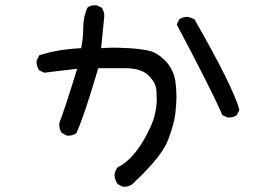

<svg xmlns="http://www.w3.org/2000/svg" viewBox="-20 -670 1040 729"><path d="M451 39H446L427 29Q415 14 415 -8Q417 -23 427 -35Q497 -69 552 -189Q575 -241 575 -292Q575 -296 574 -325Q573 -354 545 -382.5Q517 -411 457 -411H353Q298 -224 270 -165Q258 -155 240 -155H234L215 -165Q205 -179 205 -196V-202Q225 -253 273 -409L148 -394L129 -403Q119 -417 119 -434V-440L129 -460Q199 -483 288 -487Q296 -524 296 -565Q296 -606 312 -641Q323 -650 340 -650H347L366 -641Q376 -627 376 -609L364 -487Q385 -489 413 -489Q431 -489 469 -487Q507 -485 541 -478.5Q575 -472 606.5 -440.5Q638 -409 646 -361Q650 -332 650 -302Q650 -280 646 -241Q642 -202 618.5 -139.5Q595 -77 491 21Q476 39 451 39ZM850 -224H844L824 -233Q787 -321 651 -577L661 -597Q675 -606 692 -606Q697 -606 718 -597Q863 -345 889 -253L879 -233Q867 -224 850 -224Z"/></svg>

Font: Xiaolai SC
Style: Regular
Weight: 400
Designer: Nozomi Seto 瀬戸のぞみ
Version: Version 3.11;December 4, 2020;FontCreator 13.0.0.2613 64-bit